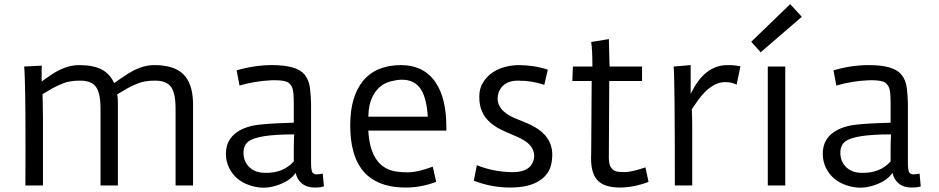

<svg xmlns="http://www.w3.org/2000/svg" viewBox="-20 -881 4459 912"><path d="M100.6 0 101.1 -165.5Q101.1 -376.5 99.6 -434.6L97.7 -511.7Q96.2 -556.6 94.7 -564.9L178.7 -569.3Q178.2 -563.5 178 -554Q177.7 -544.4 177.7 -530.3V-493.7L214.8 -520Q288.6 -571.8 355.7 -571.8Q422.9 -571.8 462.6 -551Q502.4 -530.3 522 -486.3Q528.3 -490.2 559.3 -512Q590.3 -533.7 612.3 -544.9Q664.1 -571.8 712.9 -571.8Q805.7 -571.8 850.1 -529.1Q894.5 -486.3 897 -393.6V0H814V-363.8Q814 -439 792 -468.8Q770 -498 716.3 -498Q668.5 -498 637.5 -485.8Q606.4 -473.6 585 -461.4L538.1 -433.6L536.6 -432.6Q540 -416.5 540 -393.6V0H457.5V-363.8Q457.5 -438.5 435.5 -468.8Q414.6 -498 360.4 -498Q312.5 -498 281.5 -485.8Q250.5 -473.6 229 -461.4L182.1 -433.6L183.1 -389.2Q184.1 -352.1 184.1 -314V0Z M1518.6 4.4Q1502.4 9.8 1478.5 9.8Q1454.6 9.8 1439.2 4.4Q1423.8 -1 1412.6 -10.7Q1390.6 -29.3 1384.3 -60.1Q1357.9 -19.5 1289.6 1.5Q1228 20.5 1165.5 -1Q1098.1 -23.4 1068.4 -83.5Q1053.2 -113.8 1053.2 -150.1Q1053.2 -186.5 1067.4 -211.7Q1081.5 -236.8 1105 -252.9Q1148.9 -283.7 1222.7 -290Q1281.7 -295.9 1375.5 -298.3V-386.2Q1375.5 -448.2 1368.4 -463.9Q1361.3 -479.5 1351.6 -487.3Q1335 -500 1284.2 -500L1265.6 -499.5Q1189.5 -495.6 1117.7 -474.6L1104 -546.9Q1189.5 -571.8 1272 -571.8Q1389.6 -571.8 1426.3 -527.3Q1448.2 -500.5 1452.6 -461.4Q1457 -422.4 1457.5 -389.2V-110.4Q1457.5 -68.8 1465.1 -60.8Q1472.7 -52.7 1482.7 -52.7Q1492.7 -52.7 1513.2 -56.2ZM1375.5 -178.7Q1375.5 -213.4 1377.4 -242.7Q1206.1 -242.7 1161.6 -210Q1136.7 -192.4 1136.7 -155.3Q1136.7 -112.8 1165.5 -85.9Q1193.4 -60.1 1238.3 -60.1Q1324.7 -57.6 1375.5 -114.3Z M2051.8 -17.1Q1980 9.8 1908.2 9.8Q1761.7 9.8 1696.8 -79.1Q1643.6 -150.9 1643.6 -286.6Q1643.6 -422.4 1704.3 -496.6Q1765.1 -570.8 1883.3 -571.8Q1993.7 -571.8 2049.3 -489.3Q2100.1 -414.6 2100.1 -278.3V-260.7H1729.5Q1737.8 -105 1835.9 -72.3Q1866.2 -62.5 1915.3 -62.5Q1964.4 -62.5 2035.6 -89.4ZM2012.2 -326.7Q2006.3 -411.1 1981.9 -452.6Q1939.5 -522.5 1834.5 -494.1Q1776.4 -479 1747.6 -418Q1730.5 -381.8 1729.5 -326.7Z M2565.4 -478Q2508.3 -498 2440.4 -498Q2377.9 -498 2353.5 -453.1Q2346.2 -439.9 2344.2 -420.2Q2342.3 -400.4 2349.9 -383.1Q2357.4 -365.7 2372.1 -352.5Q2395 -331.5 2432.1 -316.9Q2469.2 -302.2 2488 -293.9Q2506.8 -285.6 2523.9 -275.4Q2541 -265.1 2555.9 -252Q2570.8 -238.8 2581.5 -222.2Q2604.5 -187 2603.3 -141.6Q2602.1 -96.2 2586.2 -68.4Q2570.3 -40.5 2543.5 -23.4Q2493.2 9.8 2403.8 9.8Q2314.9 9.8 2230.5 -22.5L2245.1 -96.2Q2322.8 -65.4 2405.8 -63.5Q2484.9 -60.5 2507.8 -104.5Q2525.4 -137.7 2510.7 -170.9Q2497.1 -200.7 2456.1 -221.7Q2436.5 -231.9 2411.9 -241.9Q2387.2 -252 2359.1 -265.6Q2331.1 -279.3 2308.1 -299.3Q2256.8 -344.7 2256.8 -417V-424.3Q2256.8 -461.4 2274.9 -490Q2293 -518.6 2318.8 -536.1Q2368.7 -569.8 2441.9 -571.8Q2515.6 -571.8 2582 -550.3Z M3060.5 -17.1Q2990.7 9.8 2921.9 9.8Q2854 8.8 2822.8 -20Q2787.6 -52.2 2787.6 -127Q2787.6 -131.8 2787.6 -136.7Q2787.6 -141.6 2788.1 -147L2790.5 -496.1H2698.7L2701.2 -564.9H2793.9Q2793.9 -646.5 2788.1 -681.6L2872.1 -695.3L2875.5 -564.9H3029.8V-496.1H2874L2872.1 -152.3Q2870.1 -103 2880.9 -87.4Q2891.6 -71.8 2905 -67.6Q2918.5 -63.5 2948.5 -63.5Q2978.5 -63.5 3045.9 -85.9Z M3266.1 -362.3Q3268.1 -325.2 3268.1 -268.6V0H3185.5Q3185.5 -518.1 3179.7 -564.9L3260.7 -571.8V-434.6Q3325.7 -571.8 3435.1 -571.8Q3472.7 -571.8 3497.1 -565.9L3479 -479Q3455.6 -490.7 3426.5 -491Q3397.5 -491.2 3373.5 -478Q3349.6 -464.8 3329.8 -445.3Q3310.1 -425.8 3294.4 -403.3Z M3627 -564.9H3710V0H3627ZM3548.3 -682.6 3733.4 -861.3 3788.6 -801.3 3593.3 -632.8Z M4353.5 4.4Q4337.4 9.8 4313.5 9.8Q4289.6 9.8 4274.2 4.4Q4258.8 -1 4247.6 -10.7Q4225.6 -29.3 4219.2 -60.1Q4192.9 -19.5 4124.5 1.5Q4063 20.5 4000.5 -1Q3933.1 -23.4 3903.3 -83.5Q3888.2 -113.8 3888.2 -150.1Q3888.2 -186.5 3902.3 -211.7Q3916.5 -236.8 3939.9 -252.9Q3983.9 -283.7 4057.6 -290Q4116.7 -295.9 4210.4 -298.3V-386.2Q4210.4 -448.2 4203.4 -463.9Q4196.3 -479.5 4186.5 -487.3Q4169.9 -500 4119.1 -500L4100.6 -499.5Q4024.4 -495.6 3952.6 -474.6L3939 -546.9Q4024.4 -571.8 4106.9 -571.8Q4224.6 -571.8 4261.2 -527.3Q4283.2 -500.5 4287.6 -461.4Q4292 -422.4 4292.5 -389.2V-110.4Q4292.5 -68.8 4300 -60.8Q4307.6 -52.7 4317.6 -52.7Q4327.6 -52.7 4348.1 -56.2ZM4210.4 -178.7Q4210.4 -213.4 4212.4 -242.7Q4041 -242.7 3996.6 -210Q3971.7 -192.4 3971.7 -155.3Q3971.7 -112.8 4000.5 -85.9Q4028.3 -60.1 4073.2 -60.1Q4159.7 -57.6 4210.4 -114.3Z"/></svg>

Font: Duru Sans
Style: Regular
Weight: 400
Designer: Onur Yazõcõgil
Foundry: Onur Yazõcõgil
Version: Version 1.001